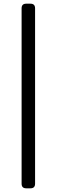

<svg xmlns="http://www.w3.org/2000/svg" viewBox="-20 -830 307 1040"><path d="M122 190Q97 190 97 165V-785Q97 -810 122 -810H145Q170 -810 170 -785V165Q170 190 145 190Z"/></svg>

Font: Song Myung
Style: Regular
Weight: 400
Designer: JIKJI
Foundry: JIKJI
Version: Version 1.00